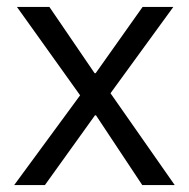

<svg xmlns="http://www.w3.org/2000/svg" viewBox="-20 -536 547 556"><path d="M21 0 212 -260 29 -516H123L254 -324H257L393 -516H482L300 -266L486 0H392L258 -202H255L110 0Z"/></svg>

Font: IBM Plex Sans KR
Style: Regular
Weight: 400
Designer: Mike Abbink; Paul van der Laan; Pieter van Rosmalen; Wujin Sim; Chorong Kim; Dohee Lee;
Foundry: Sandoll Inc.
Version: Version 1.001